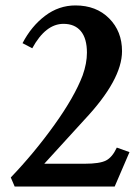

<svg xmlns="http://www.w3.org/2000/svg" viewBox="-20 -683 509 703"><path d="M33.7 0 19.5 -33.2Q105.5 -123 179.2 -225.8Q252.9 -328.6 282.7 -407.2Q298.3 -451.2 298.3 -490.2Q298.3 -542 276.1 -568.8Q253.9 -595.7 212.4 -595.7Q147 -595.7 98.1 -506.3L62.5 -524.9Q94.7 -586.9 145 -625Q195.3 -663.1 256.3 -663.1Q332.5 -663.1 379.6 -615.7Q426.8 -568.4 426.8 -495.6Q426.8 -391.1 289.1 -244.6L142.1 -83.5H291Q344.7 -83.5 367.9 -95.2Q391.1 -106.9 407.7 -142.6L454.1 -126L399.9 0Z"/></svg>

Font: Elstob 10pt SemiBold
Style: Regular
Weight: 600
Designer: Peter S. Baker
Version: Version 1.015